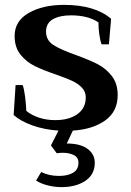

<svg xmlns="http://www.w3.org/2000/svg" viewBox="-20 -527 537 788"><path d="M279 9 254 62Q310 62 339.5 84Q369 106 369 141Q369 189 330.5 215Q292 241 232 241Q205 241 176.5 234Q148 227 128 214L149 179Q181 195 222 195Q258 195 280 182Q302 169 302 141Q302 119 283 109.5Q264 100 237 100Q227 100 213 102L189 70L220 9Q161 5 112.5 -12.5Q64 -30 36 -55L44 -178H73Q79 -162 83 -130Q87 -98 88 -72Q108 -55 139 -44.5Q170 -34 207 -34Q263 -34 297.5 -58.5Q332 -83 332 -127Q332 -151 316 -167.5Q300 -184 276.5 -195Q253 -206 210 -221Q157 -239 122.5 -256Q88 -273 64 -303Q40 -333 40 -379Q40 -441 98 -474Q156 -507 243 -507Q369 -507 436 -450L427 -345H397Q391 -361 387.5 -386Q384 -411 384 -435Q342 -464 271 -464Q225 -464 197 -448Q169 -432 169 -397Q169 -362 199 -342.5Q229 -323 292 -301Q347 -281 381 -263.5Q415 -246 439 -215Q463 -184 463 -137Q463 -69 411.5 -32.5Q360 4 279 9Z"/></svg>

Font: Trirong SemiBold
Style: Regular
Weight: 600
Designer: Katatrad Team
Foundry: CadsonDemak
Version: Version 1.001